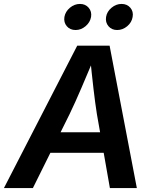

<svg xmlns="http://www.w3.org/2000/svg" viewBox="-41 -961 789 981"><path d="M-21 0 353.5 -727.5H519L658.2 0H520.5L454.1 -377.9Q445.3 -433.1 436.5 -508.8Q427.7 -584.5 418.5 -678.7H445.8Q407.2 -586.9 375 -511.7Q342.8 -436.5 314.5 -377.9L127 0ZM156.7 -180.2 173.8 -285.2H557.1L540 -180.2ZM557.6 -807.6Q529.8 -807.6 513.2 -827.1Q496.6 -846.7 501 -874.5Q505.4 -901.9 528.8 -921.4Q552.2 -940.9 580.1 -940.9Q608.4 -940.9 625 -921.4Q641.6 -901.9 636.7 -874.5Q632.3 -846.7 609.1 -827.1Q585.9 -807.6 557.6 -807.6ZM345.2 -807.6Q316.9 -807.6 300.3 -827.1Q283.7 -846.7 288.1 -874.5Q293 -901.9 316.2 -921.4Q339.4 -940.9 367.7 -940.9Q395.5 -940.9 412.1 -921.4Q428.7 -901.9 424.3 -874.5Q419.4 -846.7 396.2 -827.1Q373 -807.6 345.2 -807.6Z"/></svg>

Font: Inter SemiBold
Style: Italic
Weight: 600
Italic angle: -9.3988°
Designer: Rasmus Andersson
Foundry: rsms
Version: Version 4.001;git-66647c0bb